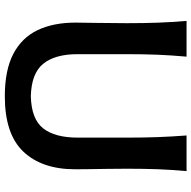

<svg xmlns="http://www.w3.org/2000/svg" viewBox="-18 -793 825 829"><g transform="rotate(90 394.5 -378.5)"><path d="M395.5 13.2Q283.2 13.2 212.9 -23.4Q142.6 -60.1 110.1 -128.4Q77.6 -196.8 77.6 -291.5Q77.6 -323.7 78.9 -386Q80.1 -448.2 80.1 -513.7Q80.1 -587.4 77.9 -647.2Q75.7 -707 70.3 -771.5H224.6Q218.8 -707 216.3 -647.2Q213.9 -587.4 213.9 -513.7V-300.8Q213.9 -203.6 255.4 -152.6Q296.9 -101.6 395.5 -99.1Q494.6 -101.6 534.4 -152.6Q574.2 -203.6 574.2 -301.8V-513.7Q574.2 -587.4 572 -647.2Q569.8 -707 564.9 -771.5H718.8Q712.9 -707 710.7 -647.2Q708.5 -587.4 708.5 -513.7Q708.5 -470.2 709.2 -426.8Q710 -383.3 710.4 -347.7Q710.9 -312 710.9 -291Q710.9 -147.5 635 -67.1Q559.1 13.2 395.5 13.2Z"/></g></svg>

Font: Pinar SemiBold
Style: Regular
Weight: 600
Designer: Amin Abedi
Version: Version 3.000